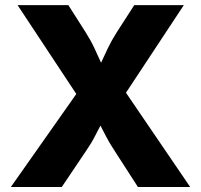

<svg xmlns="http://www.w3.org/2000/svg" viewBox="-20 -748 804 768"><path d="M23.4 0 285.2 -372.1 50.3 -727.5H253.4L321.8 -620.1Q343.8 -585.4 357.7 -555.2Q371.6 -524.9 384.3 -497.1Q397 -524.9 411.4 -555.2Q425.8 -585.4 447.8 -620.1L517.1 -727.5H715.3L483.9 -377L740.7 0H531.7L442.9 -137.7Q418.5 -174.8 406.2 -198.7Q394 -222.7 381.8 -245.6Q369.6 -222.7 357.4 -198.7Q345.2 -174.8 319.8 -137.7L227.1 0Z"/></svg>

Font: Inter Extra Bold
Style: Regular
Weight: 800
Designer: Rasmus Andersson
Foundry: rsms
Version: Version 4.000;git-3c8e0fc